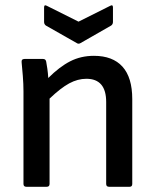

<svg xmlns="http://www.w3.org/2000/svg" viewBox="-20 -716 597 736"><path d="M81 0Q70 0 70 -11V-366Q70 -393 67.5 -425Q65 -457 63 -476Q61 -490 74 -490H145Q155 -490 157 -480Q159 -470 161.5 -452.5Q164 -435 165 -417Q208 -460 249 -481Q290 -502 340 -502Q412 -502 449.5 -460.5Q487 -419 487 -336V-11Q487 0 477 0H398Q387 0 387 -11V-325Q387 -414 311 -414Q278 -414 245.5 -396.5Q213 -379 170 -338V-11Q170 0 159 0ZM274 -551 156 -618Q149 -623 149 -632V-688Q149 -700 161 -693L281 -633L401 -693Q413 -700 413 -688V-632Q413 -623 406 -618L289 -551Q281 -546 274 -551Z"/></svg>

Font: Sofia Sans SemiBold
Style: Regular
Weight: 600
Designer: Botio Nikoltchev, Ani Petrova
Foundry: lettersoup
Version: Version 4.101; ttfautohint (v1.8.4.7-5d5b)